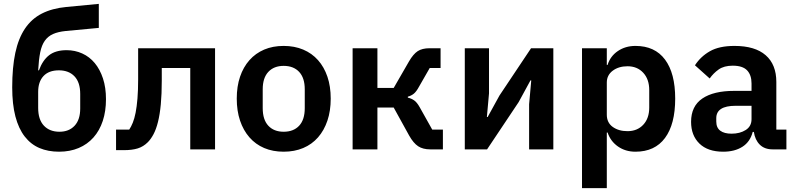

<svg xmlns="http://www.w3.org/2000/svg" viewBox="-20 -771 4109 991"><path d="M285 12Q228 12 183.5 -7Q139 -26 107.5 -66.5Q76 -107 59.5 -170Q43 -233 43 -320Q43 -423 59 -498Q75 -573 109 -623.5Q143 -674 196 -701Q249 -728 322 -735L490 -751V-627L319 -611Q280 -607 254 -595.5Q228 -584 211.5 -561Q195 -538 187.5 -500.5Q180 -463 177 -408H181Q200 -460 233.5 -486Q267 -512 324 -512Q367 -512 404.5 -495Q442 -478 469 -445.5Q496 -413 511.5 -366Q527 -319 527 -259Q527 -197 510.5 -147Q494 -97 462.5 -61.5Q431 -26 386 -7Q341 12 285 12ZM287 -91Q336 -91 365 -122Q394 -153 394 -211V-286Q394 -346 364.5 -377Q335 -408 284 -408Q232 -408 204.5 -378.5Q177 -349 177 -297V-214Q177 -154 206.5 -122.5Q236 -91 287 -91Z M579 -102H647Q657 -117 665.5 -138Q674 -159 680 -189.5Q686 -220 689.5 -262.5Q693 -305 693 -362V-522H1090V0H962V-420H815V-356Q815 -285 810 -232.5Q805 -180 795.5 -142Q786 -104 772.5 -78.5Q759 -53 743 -37Q720 -14 691 -5Q662 4 620 4H579Z M1444 12Q1388 12 1343.5 -7Q1299 -26 1267.5 -62Q1236 -98 1219 -148.5Q1202 -199 1202 -262Q1202 -325 1219 -375Q1236 -425 1267.5 -460.5Q1299 -496 1343.5 -515Q1388 -534 1444 -534Q1500 -534 1545 -515Q1590 -496 1621.5 -460.5Q1653 -425 1670 -375Q1687 -325 1687 -262Q1687 -199 1670 -148.5Q1653 -98 1621.5 -62Q1590 -26 1545 -7Q1500 12 1444 12ZM1444 -91Q1495 -91 1524 -122Q1553 -153 1553 -213V-310Q1553 -369 1524 -400Q1495 -431 1444 -431Q1394 -431 1365 -400Q1336 -369 1336 -310V-213Q1336 -153 1365 -122Q1394 -91 1444 -91Z M1800 -522H1928V-317H2012L2091 -454Q2113 -492 2136 -507Q2159 -522 2197 -522H2254V-420H2198L2143 -324Q2129 -298 2116 -287.5Q2103 -277 2085 -272V-267Q2103 -263 2117.5 -253Q2132 -243 2146 -218L2211 -102H2266V0H2201Q2163 0 2138.5 -16Q2114 -32 2092 -71L2012 -216H1928V0H1800Z M2379 -522H2504V-289L2493 -167H2497L2558 -278L2721 -522H2836V0H2711V-233L2722 -356H2718L2657 -244L2494 0H2379Z M2984 -522H3112V-436H3116Q3130 -481 3169 -507.5Q3208 -534 3260 -534Q3360 -534 3412.5 -463.5Q3465 -393 3465 -262Q3465 -130 3412.5 -59Q3360 12 3260 12Q3208 12 3169.5 -15Q3131 -42 3116 -87H3112V200H2984ZM3219 -94Q3269 -94 3300 -127Q3331 -160 3331 -216V-306Q3331 -362 3300 -395.5Q3269 -429 3219 -429Q3173 -429 3142.5 -406Q3112 -383 3112 -345V-179Q3112 -138 3142.5 -116Q3173 -94 3219 -94Z M3968 0Q3926 0 3901.5 -24.5Q3877 -49 3871 -90H3865Q3852 -39 3812 -13.5Q3772 12 3713 12Q3633 12 3590 -30Q3547 -72 3547 -142Q3547 -223 3605 -262.5Q3663 -302 3770 -302H3859V-340Q3859 -384 3836 -408Q3813 -432 3762 -432Q3717 -432 3689.5 -412.5Q3662 -393 3643 -366L3567 -434Q3596 -479 3644 -506.5Q3692 -534 3771 -534Q3877 -534 3932 -486Q3987 -438 3987 -348V-102H4039V0ZM3756 -81Q3799 -81 3829 -100Q3859 -119 3859 -156V-225H3777Q3677 -225 3677 -161V-144Q3677 -112 3697.5 -96.5Q3718 -81 3756 -81Z"/></svg>

Font: IBM Plex Sans SmBld
Style: Regular
Weight: 600
Designer: Mike Abbink, Paul van der Laan, Pieter van Rosmalen
Foundry: Bold Monday
Version: Version 3.005